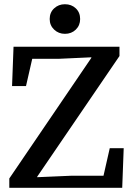

<svg xmlns="http://www.w3.org/2000/svg" viewBox="-20 -888 629 908"><path d="M24 0V-44L426 -635L412 -588V-617L260 -610H97L140 -643L103 -481H37L44 -667H545V-623L142 -32L156 -78V-50L319 -57H505L462 -24L499 -187H565L558 0ZM287 -728Q257 -728 236 -748Q215 -768 215 -798Q215 -829 236 -848.5Q257 -868 287 -868Q318 -868 338.5 -848.5Q359 -829 359 -798Q359 -768 338.5 -748Q318 -728 287 -728Z"/></svg>

Font: Source Serif 4 Medium
Style: Regular
Weight: 500
Designer: Frank Grießhammer
Foundry: Adobe Systems Incorporated
Version: Version 4.004;hotconv 1.0.116;makeotfexe 2.5.65601